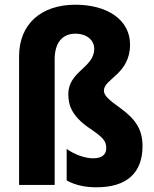

<svg xmlns="http://www.w3.org/2000/svg" viewBox="-20 -785 653 815"><path d="M532 -596C532 -702 434 -765 300 -765C156 -765 61 -684 61 -546V0H212V-533C212 -604 245 -642 300 -642C350 -642 380 -613 380 -578C380 -497 270 -483 270 -385C270 -337 286 -292 358 -242C419 -201 431 -186 431 -156C431 -128 412 -113 375 -113C340 -113 294 -130 263 -153V-19C303 3 346 10 390 10C518 10 585 -51 585 -165C585 -240 551 -282 491 -326C442 -361 421 -380 421 -400C421 -451 532 -470 532 -596Z"/></svg>

Font: Noto Sans Malayalam Condensed ExtraBold
Style: Regular
Weight: 800
Width: 3
Designer: Jelle Bosma - Monotype Design Team
Foundry: Monotype Imaging Inc.
Version: Version 2.104